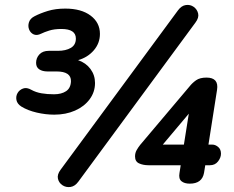

<svg xmlns="http://www.w3.org/2000/svg" viewBox="-20 -744 952 782"><path d="M201 -277Q166 -277 129.5 -285.5Q93 -294 67 -310Q50 -321 47 -336.5Q44 -352 51.5 -365Q59 -378 74 -383.5Q89 -389 108 -378Q126 -368 149 -364Q172 -360 200 -360Q230 -360 249 -372.5Q268 -385 269 -413Q270 -453 210 -453H173Q153 -453 140 -461.5Q127 -470 127 -488Q127 -508 140.5 -522.5Q154 -537 179 -537H216Q248 -537 268.5 -549Q289 -561 289 -587Q289 -626 230 -626Q201 -626 180.5 -619.5Q160 -613 148 -607Q130 -598 117 -604Q104 -610 98.5 -624Q93 -638 98 -653.5Q103 -669 121 -678Q144 -690 175 -699.5Q206 -709 246 -709Q311 -709 349 -680.5Q387 -652 387 -606Q387 -568 362 -539Q337 -510 298 -499Q330 -488 348.5 -463Q367 -438 367 -406Q367 -369 345 -339.5Q323 -310 285.5 -293.5Q248 -277 201 -277ZM299 -4Q285 15 267 17.5Q249 20 234.5 10.5Q220 1 216 -16Q212 -33 227 -53L705 -702Q719 -721 737 -723.5Q755 -726 769 -716Q783 -706 787 -689Q791 -672 776 -652ZM753 4Q731 4 719 -6Q707 -16 711 -39L716 -71H585Q563 -71 546.5 -78.5Q530 -86 530 -107Q530 -121 536.5 -132.5Q543 -144 551 -154L752 -392Q763 -406 778.5 -417Q794 -428 821 -428Q872 -428 864 -378L829 -155H845Q857 -155 868.5 -145.5Q880 -136 880 -118Q880 -102 868 -86.5Q856 -71 835 -71H816L811 -40Q803 4 753 4ZM729 -155 749 -281 643 -155Z"/></svg>

Font: Nunito
Style: Bold Italic
Weight: 700
Italic angle: -9°
Designer: Vernon Adams
Foundry: Vernon Adams
Version: Version 3.601; ttfautohint (v1.8.2.53-6de2)